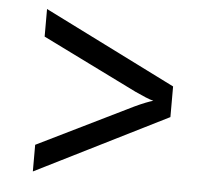

<svg xmlns="http://www.w3.org/2000/svg" viewBox="-44 -642 687 624"><g transform="rotate(5 300.0 -330.0)"><path d="M85 -65V-152L395 -304Q414 -313 430.5 -319.5Q447 -326 455 -328Q446 -330 429 -337Q412 -344 395 -352L85 -505V-595L515 -380V-280Z"/></g></svg>

Font: JetBrainsMono Nerd Font Mono
Style: Regular
Weight: 400
Monospace: yes
Designer: Philipp Nurullin, Konstantin Bulenkov
Foundry: JetBrains
Version: Version 2.304; ttfautohint (v1.8.4.7-5d5b);Nerd Fonts 2.3.0